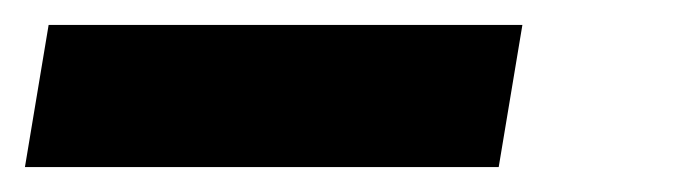

<svg xmlns="http://www.w3.org/2000/svg" viewBox="-35 -20 555 154"><path d="M-15 114 4 0H384L365 114Z"/></svg>

Font: Iosevka Slab Heavy Oblique
Style: Regular
Weight: 900
Italic angle: -9°
Monospace: yes
Designer: Belleve Invis
Foundry: Belleve Invis
Version: Version 11.1.1; ttfautohint (v1.8.3)